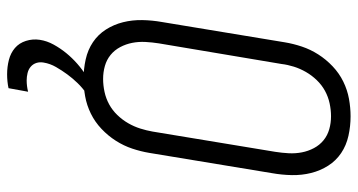

<svg xmlns="http://www.w3.org/2000/svg" viewBox="-253 -530 1006 540"><g transform="rotate(90 250.0 -260.0)"><path d="M202 8Q174 8 147 2Q120 -4 98.5 -18.5Q77 -33 63 -55Q49 -77 42.5 -103Q36 -129 36.5 -157Q37 -185 42 -213L99 -558Q103 -582 111 -606Q119 -630 133 -652Q147 -674 166.5 -692.5Q186 -711 209.5 -722.5Q233 -734 258 -738.5Q283 -743 307 -743Q335 -743 362 -737Q389 -731 410.5 -716.5Q432 -702 446 -680Q460 -658 466.5 -632Q473 -606 472.5 -578Q472 -550 467 -522L410 -177Q406 -153 398 -129Q390 -105 376 -83Q362 -61 342.5 -42.5Q323 -24 299.5 -12.5Q276 -1 251 3.5Q226 8 202 8ZM202 -47Q220 -47 238.5 -51Q257 -55 273.5 -64Q290 -73 303.5 -87Q317 -101 326.5 -117.5Q336 -134 341.5 -151.5Q347 -169 350 -186L407 -531Q410 -550 411 -569Q412 -588 408.5 -606Q405 -624 396.5 -640Q388 -656 374.5 -667Q361 -678 343.5 -683Q326 -688 307 -688Q289 -688 270.5 -684Q252 -680 235.5 -671Q219 -662 205.5 -648Q192 -634 182.5 -617.5Q173 -601 167.5 -583.5Q162 -566 160 -549L102 -204Q99 -185 98 -166Q97 -147 100.5 -129Q104 -111 112.5 -95Q121 -79 134.5 -68Q148 -57 165.5 -52Q183 -47 202 -47ZM189 223Q168 223 148.5 218Q129 213 115 201Q101 189 95 170Q89 151 92 131Q95 111 105.5 92Q116 73 129.5 56.5Q143 40 159.5 25.5Q176 11 194 0L206 -8H244L243 0Q227 11 213.5 25Q200 39 189 54Q178 69 168.5 85.5Q159 102 156 120Q154 131 157 140.5Q160 150 167.5 156.5Q175 163 185.5 165.5Q196 168 206 168Q214 168 222 167Q230 166 238 164L228 219Q219 221 209 222Q199 223 189 223Z"/></g></svg>

Font: Iosevka Curly Slab Light
Style: Italic
Weight: 300
Italic angle: -9°
Monospace: yes
Designer: Belleve Invis
Foundry: Belleve Invis
Version: Version 22.1.2; ttfautohint (v1.8.4)